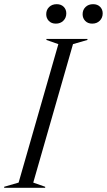

<svg xmlns="http://www.w3.org/2000/svg" viewBox="-73 -898 511 918"><path d="M143 -5V0H-53V-5L16 -25L206 -687L149 -707V-712H345V-707L276 -687L86 -25ZM322 -830Q322 -851 336 -864.5Q350 -878 372 -878Q393 -878 405.5 -865.5Q418 -853 418 -834Q418 -813 404 -799Q390 -785 368 -785Q347 -785 334.5 -798Q322 -811 322 -830ZM198 -878Q219 -878 231.5 -865.5Q244 -853 244 -834Q244 -813 230 -799Q216 -785 194 -785Q173 -785 160.5 -798Q148 -811 148 -830Q148 -851 162 -864.5Q176 -878 198 -878Z"/></svg>

Font: Nyght Serif Light Italic
Style: Regular
Weight: 300
Italic angle: -16°
Designer: Maksym Kobuzan
Version: Version 0.410